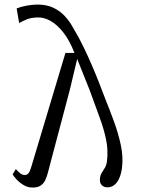

<svg xmlns="http://www.w3.org/2000/svg" viewBox="-20 -810 632 842"><path d="M117 -77.5 267 -578H306.5Q285 -633 258.2 -667Q231.5 -701 203.5 -717.2Q175.5 -733.5 149 -733.5Q116.5 -733.5 95.2 -724.2Q74 -715 64 -709L53 -773Q69.5 -780 95.5 -785Q121.5 -790 144.5 -790Q185 -790 214.5 -775.8Q244 -761.5 264.5 -739Q285 -716.5 298.5 -692Q309.5 -674 322.8 -649.5Q336 -625 350.5 -595Q365 -565 380.2 -530Q395.5 -495 411 -456Q426.5 -417 442 -375.5Q460.5 -330 479.5 -278.2Q498.5 -226.5 509.8 -174Q521 -121.5 515 -74Q511.5 -47.5 502.8 -28Q494 -8.5 481 1.5Q468 11.5 451 11.5Q435.5 11.5 425.8 1.5Q416 -8.5 418.5 -29.5Q420 -42 426.5 -52.5Q433 -63 440 -74.5Q447 -86 449 -102.5Q455 -150 445.5 -196.5Q436 -243 416.8 -295.2Q397.5 -347.5 374 -412.5L318.5 -551.5L287 -419.5Q275 -374 263 -328.5Q251 -283 238.8 -237.2Q226.5 -191.5 214.5 -145.8Q202.5 -100 190.5 -54.5Q185.5 -34.5 178.2 -19.5Q171 -4.5 158 4Q145 12.5 123 12.5Q101 12.5 82.8 1.2Q64.5 -10 52 -23.8Q39.5 -37.5 35.5 -45.5L49.5 -68.5Q61 -55.5 70 -49Q79 -42.5 89 -42.5Q98 -42.5 104.5 -49.8Q111 -57 117 -77.5Z"/></svg>

Font: Merriweather 48pt Light
Style: Italic
Weight: 300
Italic angle: -7.8°
Version: Version 2.101